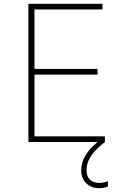

<svg xmlns="http://www.w3.org/2000/svg" viewBox="-20 -750 648 1014"><path d="M130 0V-730H521V-700H162V-386H495V-356H162V-30H534V0L511 19Q437 81 437 148Q437 182 455.5 199Q474 216 504 216Q526 216 550 207V235Q529 244 504 244Q463 244 436 218.5Q409 193 409 148Q409 71 495 0Z"/></svg>

Font: Sora Thin
Style: Regular
Weight: 32
Designer: Jonathan Barnbrook, Julián Moncada
Foundry: Barnbrook Fonts
Version: Version 2.000